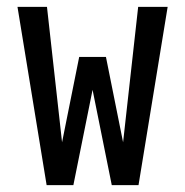

<svg xmlns="http://www.w3.org/2000/svg" viewBox="-20 -540 540 560"><path d="M384 0H306L250 -278L194 0H116L31 -520H117L161 -125L211 -374H289L339 -125L383 -520H469Z"/></svg>

Font: Iosevka Medium
Style: Regular
Weight: 500
Monospace: yes
Designer: Belleve Invis
Foundry: Belleve Invis
Version: Version 32.5.0; ttfautohint (v1.8.4)